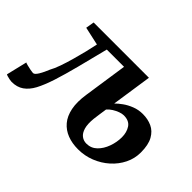

<svg xmlns="http://www.w3.org/2000/svg" viewBox="-130 -806 1073 1073"><g transform="rotate(45 406.0 -269.5)"><path d="M438.5 -496H265.5Q240.5 -396 219.5 -314.8Q198.5 -233.5 178.8 -172.2Q159 -111 137.5 -70.5Q117 -32.5 88 -12.2Q59 8 17 8Q10.5 8 -0.5 5.8Q-11.5 3.5 -20.8 0.8Q-30 -2 -31 -4L-1.5 -127Q0.5 -125 15 -121.2Q29.5 -117.5 45 -114.5Q60.5 -111.5 66.5 -111.5Q73 -111.5 79.8 -118.2Q86.5 -125 93.5 -136.5Q100.5 -148 107.2 -162.2Q114 -176.5 120 -191.5Q133 -214.5 145.5 -250Q158 -285.5 169.5 -326.5Q181 -367.5 190.8 -407Q200.5 -446.5 206.5 -477L98 -501L106.5 -551H543.5ZM546 12Q499 12 461.2 -2.5Q423.5 -17 398 -47Q372.5 -77 363 -124.2Q353.5 -171.5 363.5 -237L402 -497L446 -529L543.5 -551L508 -312Q522.5 -327 545.8 -343.8Q569 -360.5 599 -372.2Q629 -384 663 -384Q703 -384 735.2 -369.2Q767.5 -354.5 787.2 -319.5Q807 -284.5 807 -224Q807 -176 786 -133.5Q765 -91 728.5 -58.2Q692 -25.5 645 -6.8Q598 12 546 12ZM556 -43.5Q593 -43.5 618.8 -68.5Q644.5 -93.5 658.2 -132Q672 -170.5 672 -209Q672 -248 653.8 -275.8Q635.5 -303.5 593 -303.5Q579.5 -303.5 562.2 -297.2Q545 -291 528.2 -280.5Q511.5 -270 499.5 -256Q496.5 -235 493.2 -213.2Q490 -191.5 487.5 -170.5Q483 -125.5 491.2 -97.5Q499.5 -69.5 516.8 -56.5Q534 -43.5 556 -43.5Z"/></g></svg>

Font: Merriweather 28pt
Style: Bold Italic
Weight: 700
Italic angle: -7.8°
Version: Version 2.101